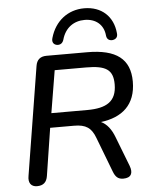

<svg xmlns="http://www.w3.org/2000/svg" viewBox="-60 -950 795 1007"><g transform="rotate(-5 337.5 -447.0)"><path d="M94 7C127 7 145 -9 150 -42L189 -292H315C377 -292 406 -272 426 -218L496 -35C507 -6 521 7 548 7C589 7 602 -17 587 -57L527 -212C511 -255 488 -285 457 -299C569 -313 642 -373 642 -496C642 -615 570 -670 417 -670H203C170 -670 151 -654 146 -621L54 -51C47 -14 63 7 94 7ZM391 -368H202L239 -591H404C507 -591 546 -568 546 -490C546 -400 493 -368 391 -368ZM263 -722C282 -720 293 -730 298 -746C315 -808 361 -840 418 -840C477 -840 518 -806 523 -748C525 -729 538 -720 556 -722C574 -725 584 -736 581 -757C573 -844 513 -901 421 -901C335 -901 267 -848 242 -761C235 -739 245 -725 263 -722Z"/></g></svg>

Font: SN Pro Medium
Style: Italic
Weight: 400
Italic angle: -9°
Designer: Tobias Whetton
Foundry: Supernotes
Version: Version 1.001;Glyphs 3.2 (3249)